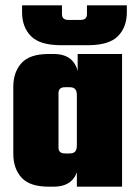

<svg xmlns="http://www.w3.org/2000/svg" viewBox="-20 -702 519 722"><path d="M200 -240H30V-375Q30 -431 61 -465Q92 -499 163 -499H181Q228 -499 251.5 -474Q275 -449 275 -407V-317H269V-344Q269 -360 262.5 -367Q256 -374 242 -374H225Q212 -374 206 -368.5Q200 -363 200 -352ZM439 0H269V-404H272V-499H439ZM30 -259H200V-147Q200 -136 206 -130.5Q212 -125 225 -125H242Q256 -125 262.5 -132Q269 -139 269 -155V-182H275V-92Q275 -50 251.5 -25Q228 0 181 0H163Q92 0 61 -34Q30 -68 30 -124ZM307 -682H457V-656Q457 -600 423.5 -566Q390 -532 310 -532H250V-627H282Q295 -627 301 -632.5Q307 -638 307 -649ZM63 -682H213V-649Q213 -638 219 -632.5Q225 -627 238 -627H270V-532H210Q130 -532 96.5 -566Q63 -600 63 -656Z"/></svg>

Font: Teko Variable Light
Style: Regular
Weight: 300
Designer: Manushi Parikh, Jonny Pinhorn
Foundry: Indian Type Foundry
Version: Version 3.000